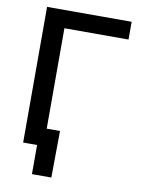

<svg xmlns="http://www.w3.org/2000/svg" viewBox="-96 -793 750 1014"><g transform="rotate(10 279.5 -286.0)"><path d="M526.4 -727.5V-632.3H182.6V0H72.8V-727.5ZM147.5 156.2V0H109.4V-93.8H253.9L251.5 156.2Z"/></g></svg>

Font: Inter 24pt Medium
Style: Regular
Weight: 500
Designer: Rasmus Andersson
Foundry: rsms
Version: Version 4.001;git-66647c0bb